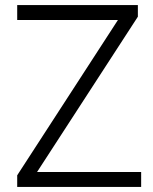

<svg xmlns="http://www.w3.org/2000/svg" viewBox="-20 -739 606 759"><path d="M48 0V-46L467 -692L470 -660H48V-719H525V-673L107 -29L103 -59H538V0Z"/></svg>

Font: Nunitoga
Style: Light
Weight: 300
Designer: Vernon Adams
Foundry: Vernon Adams
Version: Version 1.0